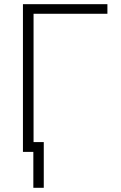

<svg xmlns="http://www.w3.org/2000/svg" viewBox="-20 -727 579 919"><path d="M494.1 -661.1H140.6V-46.9H189.5V171.9H139.6V0H89.8V-707H494.1Z"/></svg>

Font: Pretendard Std ExtraLight
Style: Regular
Weight: 200
Designer: Base glyphs from Inter by Rasmus Andersson; Hangeul glyphs from Noto Sans CJK(Source Han Sans) by Jang Soo-young and Kan
Foundry: Kil Hyung-jin
Version: Version 1.309